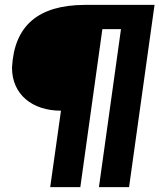

<svg xmlns="http://www.w3.org/2000/svg" viewBox="-20 -712 651 784"><path d="M29 -436C29 -326 112 -260 229 -260L185 52H308L398 -593H474L384 52H507L611 -692H325C138 -691 38 -609 29 -436Z"/></svg>

Font: Cantarell
Style: BoldOblique
Weight: 700
Italic angle: -8°
Designer: Dave Crossland
Version: Version 0.024